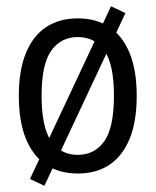

<svg xmlns="http://www.w3.org/2000/svg" viewBox="-20 -555 506 624"><path d="M232.8 8.9Q172.8 8.9 130.1 -19.3Q87.5 -47.5 64.3 -103.7Q41.2 -159.9 41.2 -243.4Q41.2 -326.7 64.3 -382.8Q87.5 -438.9 130.1 -467.1Q172.8 -495.3 232.8 -495.3Q292.7 -495.3 335.4 -467.1Q378 -438.9 401.2 -382.8Q424.3 -326.7 424.3 -243.4Q424.3 -159.9 401.2 -103.7Q378 -47.5 335.4 -19.3Q292.7 8.9 232.8 8.9ZM232.5 -51.7Q287.7 -51.7 319 -96.1Q350.3 -140.5 350.3 -243.6Q350.3 -346.5 319.1 -390.6Q287.9 -434.6 232.8 -434.6Q178.1 -434.6 146.7 -390.6Q115.2 -346.5 115.2 -243.6Q115.2 -140.5 146.6 -96.1Q177.9 -51.7 232.5 -51.7ZM124.3 48.9 77.5 26.6 340.8 -534.7 387.6 -512.4Z"/></svg>

Font: Nunito Sans 12pt ExtraLight Condensed
Style: Regular
Weight: 200
Width: 3
Version: Version 3.101;gftools[0.9.27]